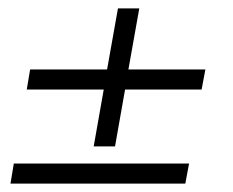

<svg xmlns="http://www.w3.org/2000/svg" viewBox="-20 -502 558 459"><path d="M462 -288H279L255 -152H204L228 -288H44L52 -336H236L262 -482H313L287 -336H471ZM423 -63H5L13 -111H432Z"/></svg>

Font: Spectral Medium
Style: Italic
Weight: 500
Italic angle: -10°
Designer: Jean-Baptiste Levee
Foundry: Production Type
Version: Version 2.001